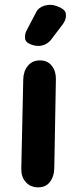

<svg xmlns="http://www.w3.org/2000/svg" viewBox="-20 -766 320 810"><path d="M97.7 -488.3Q79.1 -466.8 78.1 -431.6L69.8 -54.2Q69.3 -20 87.9 1Q106.4 23.9 141.1 24.4Q174.3 24.4 191.4 0.5Q208.5 -22 209 -57.1L215.8 -431.6Q216.3 -465.3 199.7 -486.8Q182.6 -510.7 149.9 -511.2Q116.2 -511.7 97.7 -488.3ZM111.8 -578.1Q127 -572.3 141.6 -572.3Q148.9 -572.3 156.2 -573.7Q177.2 -578.6 192.4 -594.7L244.1 -662.6Q258.3 -681.2 258.3 -700.7Q258.3 -705.6 257.3 -710.4Q252.9 -727.5 226.6 -737.3Q208 -745.6 190.4 -745.6Q183.6 -745.6 176.8 -744.1Q151.9 -740.2 137.7 -723.1Q135.7 -720.2 133.8 -716.8L93.8 -640.6Q85.4 -626 85.4 -610.4Q85.4 -604.5 86.4 -599.1Q90.8 -585.4 111.8 -578.1Z"/></svg>

Font: Comic Relief
Style: Bold
Weight: 700
Designer: Jeff Davis
Foundry: Loudifier
Version: Version 1.200; ttfautohint (v1.8.4.7-5d5b)